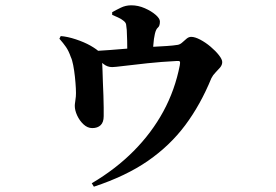

<svg xmlns="http://www.w3.org/2000/svg" viewBox="-20 -629 1040 724"><path d="M326 62Q416 9 484 -59.5Q552 -128 596 -209Q640 -290 658 -383Q660 -394 658 -397Q656 -400 646 -399Q588 -396 536 -390.5Q484 -385 448 -380.5Q412 -376 403 -376Q385 -376 370.5 -387.5Q356 -399 327 -423L328 -436Q362 -438 395.5 -440.5Q429 -443 457.5 -445.5Q486 -448 506 -449Q530 -451 557 -452.5Q584 -454 608.5 -455.5Q633 -457 651 -460Q660 -462 668 -469.5Q676 -477 684 -483.5Q692 -490 701 -490Q715 -490 735 -479.5Q755 -469 774 -453Q793 -437 805.5 -421Q818 -405 818 -395Q818 -384 810 -374.5Q802 -365 792.5 -355.5Q783 -346 777 -334Q736 -234 678.5 -157Q621 -80 538 -22.5Q455 35 334 75ZM328 -146Q310 -146 295 -160Q280 -174 271 -193.5Q262 -213 262 -230Q262 -236 263.5 -245Q265 -254 266 -265Q267 -276 266 -296Q265 -316 262.5 -339.5Q260 -363 256 -383.5Q252 -404 247 -414Q239 -437 229 -451.5Q219 -466 204 -483L209 -493Q235 -491 266.5 -480.5Q298 -470 321 -457Q347 -442 355.5 -432Q364 -422 365 -399Q366 -386 366.5 -365Q367 -344 368 -318.5Q369 -293 370 -268.5Q371 -244 371 -223.5Q371 -203 371 -191Q371 -168 359.5 -157Q348 -146 328 -146ZM460 -410Q460 -416 460 -434Q460 -452 459.5 -475Q459 -498 458 -516Q457 -529 455.5 -537Q454 -545 444 -552Q435 -559 424.5 -563.5Q414 -568 403 -573V-583Q417 -591 435.5 -600Q454 -609 475 -609Q501 -609 526 -598Q551 -587 567 -573Q583 -559 583 -548Q583 -531 575.5 -525Q568 -519 564 -501Q560 -485 558 -457.5Q556 -430 556 -412Z"/></svg>

Font: Noto Serif JP ExtraBold
Style: Regular
Weight: 800
Designer: Ryoko NISHIZUKA 西塚涼子 (kana & ideographs); Frank Grießhammer (Latin, Greek & Cyrillic); Wenlong ZHANG 张文龙 (bopomofo); San
Foundry: Adobe
Version: Version 2.003-H1;hotconv 1.1.1;makeotfexe 2.6.0